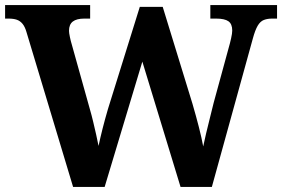

<svg xmlns="http://www.w3.org/2000/svg" viewBox="-20 -734 1108 754"><path d="M84 -608Q78 -629 68.5 -640.5Q59 -652 46 -656.5Q33 -661 13 -661H0V-714H334V-661H311Q281 -661 266 -649.5Q251 -638 251 -613Q251 -605 254.5 -588.5Q258 -572 262 -559L333 -305Q340 -281 346 -255.5Q352 -230 357.5 -206Q363 -182 367 -161Q374 -194 383 -229.5Q392 -265 404 -306L529 -707H619L736 -326Q750 -278 761 -235Q772 -192 778 -159Q783 -182 789.5 -210.5Q796 -239 804 -269.5Q812 -300 819 -330L878 -546Q883 -563 887.5 -583Q892 -603 892 -614Q892 -640 877 -650.5Q862 -661 829 -661H806V-714H1068V-661H1049Q1030 -661 1016 -655.5Q1002 -650 992 -633Q982 -616 973 -583L812 0H689L539 -492L391 0H267Z"/></svg>

Font: Noto Serif Myanmar
Style: Regular
Weight: 400
Designer: Ben Mitchell and the Monotype Design Team
Foundry: Monotype Imaging Inc.
Version: Version 2.106